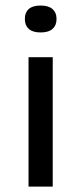

<svg xmlns="http://www.w3.org/2000/svg" viewBox="-20 -690 300 710"><path d="M85.5 0V-478.5H175V0ZM130 -570Q101 -570 86.5 -583Q72 -596 72 -619V-621Q72 -644 86.5 -656.8Q101 -669.5 130 -669.5Q159.5 -669.5 174.2 -656.5Q189 -643.5 189 -621V-619Q189 -596 174.2 -583Q159.5 -570 130 -570Z"/></svg>

Font: Anek Latin Expanded
Style: Regular
Weight: 400
Width: 7
Designer: Yesha Goshar
Foundry: Ek Type
Version: Version 1.003